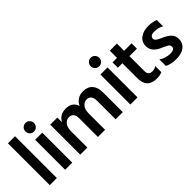

<svg xmlns="http://www.w3.org/2000/svg" viewBox="67 -1510 2295 2295"><g transform="rotate(-45 1214.5 -363.0)"><path d="M190 0H70V-707H190Z M390 -731Q420 -731 441 -710Q462 -689 462 -658.5Q462 -628 441 -607Q420 -586 390 -586Q360 -586 339 -607Q318 -628 318 -658.5Q318 -689 339 -710Q360 -731 390 -731ZM450 0H330V-507H450Z M1304 0H1183V-311Q1183 -413 1105 -413Q1066 -413 1035.5 -379Q1005 -345 1005 -272V0H884V-311Q884 -413 806 -413Q767 -413 736 -379Q705 -345 705 -272V0H585V-507H705V-427Q748 -513 853.5 -513Q959 -513 992 -417Q1012 -463 1052 -488Q1092 -513 1143 -513Q1220 -513 1262 -466.5Q1304 -420 1304 -334Z M1493 -731Q1523 -731 1544 -710Q1565 -689 1565 -658.5Q1565 -628 1544 -607Q1523 -586 1493 -586Q1463 -586 1442 -607Q1421 -628 1421 -658.5Q1421 -689 1442 -710Q1463 -731 1493 -731ZM1553 0H1433V-507H1553Z M1878 5Q1714 5 1714 -161V-417H1638V-507H1714V-629H1834V-507H1960V-417H1834V-159Q1834 -127 1851 -110.5Q1868 -94 1902 -94Q1936 -94 1968 -115V-12Q1933 5 1878 5Z M2398 -146Q2398 -75 2347 -35Q2296 5 2206.5 5Q2117 5 2059 -26V-136Q2126 -91 2204 -91Q2237 -91 2255.5 -103.5Q2274 -116 2274 -133.5Q2274 -151 2268 -161.5Q2262 -172 2245 -182Q2223 -195 2200.5 -204.5Q2178 -214 2176.5 -215Q2175 -216 2172 -217Q2169 -218 2167 -219Q2056 -269 2056 -363Q2056 -433 2109 -473Q2162 -513 2240.5 -513Q2319 -513 2370 -491V-385Q2320 -415 2245 -415Q2214 -415 2196.5 -401.5Q2179 -388 2179 -367Q2179 -350 2188 -341Q2197 -332 2203 -327Q2209 -322 2220 -316Q2247 -303 2261 -297Q2330 -268 2364 -232.5Q2398 -197 2398 -146Z"/></g></svg>

Font: Hind Kochi SemiBold
Style: Regular
Weight: 600
Designer: Dhruvi Tolia
Foundry: Indian Type Foundry
Version: Version 0.702;PS 1.0;hotconv 1.0.81;makeotf.lib2.5.63406